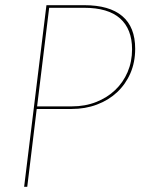

<svg xmlns="http://www.w3.org/2000/svg" viewBox="-20 -720 559 740"><path d="M121.5 -300 85 0H73L159 -700H305Q401.5 -700 451.2 -658Q501 -616 501 -532Q501 -480 482.5 -437.5Q464 -395 431 -364.2Q398 -333.5 353.2 -316.8Q308.5 -300 256 -300ZM169.5 -690 123 -310H257Q308 -310 350.5 -326.8Q393 -343.5 423.8 -372.8Q454.5 -402 471.8 -442.2Q489 -482.5 489 -530Q489 -607.5 443 -648.8Q397 -690 304 -690Z"/></svg>

Font: Lato Hairline
Style: Italic
Weight: 100
Italic angle: -7°
Designer: Lukasz Dziedzic
Foundry: tyPoland Lukasz Dziedzic
Version: Version 2.007; 2014-02-27